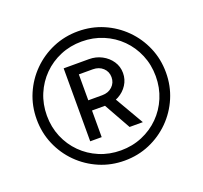

<svg xmlns="http://www.w3.org/2000/svg" viewBox="-127 -879 1094 1036"><g transform="rotate(-20 420.0 -361.0)"><path d="M107.4 -361.3Q107.4 -427.2 131.3 -484.1Q155.3 -541 197.8 -583.5Q240.2 -626 297.1 -649.9Q354 -673.8 419.9 -673.8Q485.8 -673.8 542.7 -649.9Q599.6 -626 642.1 -583.5Q684.6 -541 708.5 -484.1Q732.4 -427.2 732.4 -361.3Q732.4 -295.4 708.5 -238.5Q684.6 -181.6 642.1 -139.2Q599.6 -96.7 542.7 -72.8Q485.8 -48.8 419.9 -48.8Q354 -48.8 297.1 -72.8Q240.2 -96.7 197.8 -139.2Q155.3 -181.6 131.3 -238.5Q107.4 -295.4 107.4 -361.3ZM48.8 -361.3Q48.8 -284.7 77.6 -217.3Q106.4 -149.9 157.5 -98.9Q208.5 -47.9 275.9 -19Q343.3 9.8 419.9 9.8Q497.1 9.8 564.2 -19Q631.3 -47.9 682.4 -98.9Q733.4 -149.9 762.2 -217.3Q791 -284.7 791 -361.3Q791 -438.5 762.2 -505.6Q733.4 -572.8 682.4 -623.8Q631.3 -674.8 564.2 -703.6Q497.1 -732.4 419.9 -732.4Q343.3 -732.4 275.9 -703.6Q208.5 -674.8 157.5 -623.8Q106.4 -572.8 77.6 -505.6Q48.8 -438.5 48.8 -361.3ZM279.8 -151.9H345.7V-304.7H430.2Q468.3 -304.7 500.7 -322.5Q533.2 -340.3 552.7 -370.6Q572.3 -400.9 572.3 -438Q572.3 -475.6 552 -505.6Q531.7 -535.6 498.3 -553.2Q464.8 -570.8 425.3 -570.8H279.8ZM345.7 -512.2H425.8Q460.9 -512.2 483.6 -491.2Q506.3 -470.2 506.3 -438Q506.3 -405.8 483.6 -384.5Q460.9 -363.3 425.8 -363.3H345.7ZM417.5 -309.6 505.9 -151.9H582L479.5 -328.6Z"/></g></svg>

Font: Giphurs
Style: Regular
Weight: 400
Version: Version 2.010